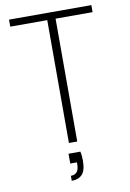

<svg xmlns="http://www.w3.org/2000/svg" viewBox="-98 -761 691 1022"><g transform="rotate(-10 247.5 -250.5)"><path d="M470 -702V-664H270V0H225V-664H25V-702ZM277 56Q282 76 282 105Q282 158 262 179.5Q242 201 205 201V174Q249 174 249 120V109H213V56Z"/></g></svg>

Font: Fz Poppins ExtLt
Style: Regular
Weight: 200
Designer: Ninad Kale (Devanagari), Jonny Pinhorn (Latin)
Foundry: Indian Type Foundry
Version: Vit hóa bi Vntype.Com & FontZin.Com